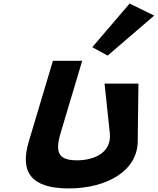

<svg xmlns="http://www.w3.org/2000/svg" viewBox="-20 -1055 883 1074"><path d="M496.1 -791 582.2 -744 842.6 -967.9 705.1 -1035.1ZM754.4 -587.5H564.8L594.3 -309.5C605.8 -200.5 505.8 -158.2 411.2 -158.2C316.6 -158.2 283.5 -192.2 318.6 -309.5L439.9 -715H276.1L140.9 -262.8C89 -89.4 157.7 -1 364.1 -1C576.8 -1 748.3 -98.6 750.3 -262.8Z"/></svg>

Font: Hussar
Style: BdSuprExtOblThree
Weight: 700
Foundry: Cannot Into Space Fonts
Version: Version 2.00